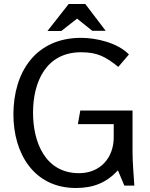

<svg xmlns="http://www.w3.org/2000/svg" viewBox="-20 -927 747 959"><path d="M365 -834 441 -773H508L406 -907H323L217 -772H286ZM385 -738C159 -738 47 -568 47 -355C47 -161 149 12 359 12C445 12 510 -13 569 -76L601 0H651C648 -55 642 -111 642 -166V-375H381L369 -307H548V-241C548 -138 480 -62 375 -62C205 -62 145 -218 145 -364C145 -518 210 -666 385 -666C468 -666 508 -643 571 -593L624 -655C568 -713 462 -738 385 -738Z"/></svg>

Font: Rosario
Style: Regular
Weight: 400
Designer: Hector Gatti
Foundry: Omnibus Type
Version: Version 1.100